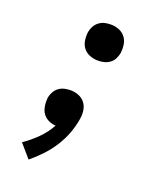

<svg xmlns="http://www.w3.org/2000/svg" viewBox="-138 -627 775 920"><g transform="rotate(20 250.0 -166.5)"><path d="M268 -354Q246 -354 225.5 -362Q205 -370 192.5 -386.5Q180 -403 177 -424.5Q174 -446 177 -468Q180 -484 188 -498Q196 -512 209 -521.5Q222 -531 237 -534.5Q252 -538 268 -538Q290 -538 310 -530Q330 -522 342.5 -505.5Q355 -489 358 -467.5Q361 -446 358 -424Q355 -409 347.5 -394.5Q340 -380 326.5 -370.5Q313 -361 298 -357.5Q283 -354 268 -354ZM118 205 60 138Q98 112 130.5 79.5Q163 47 184 8Q166 7 150 0Q134 -7 123 -19.5Q112 -32 107 -49Q102 -66 102 -84Q102 -90 102.5 -95.5Q103 -101 103 -106Q106 -121 114 -135.5Q122 -150 135 -159.5Q148 -169 163.5 -172.5Q179 -176 194 -176Q216 -176 236 -168Q256 -160 268.5 -143.5Q281 -127 284 -105Q287 -83 283 -61Q277 -23 263 14Q249 51 227.5 85Q206 119 178 149Q150 179 118 205Z"/></g></svg>

Font: Iosevka Curly Slab SmBdObl
Style: Regular
Weight: 600
Italic angle: -9°
Monospace: yes
Designer: Belleve Invis
Foundry: Belleve Invis
Version: Version 11.0.0; ttfautohint (v1.8.3)